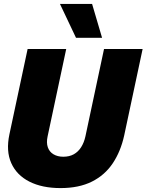

<svg xmlns="http://www.w3.org/2000/svg" viewBox="-20 -948 748 980"><path d="M289 12Q195 12 130 -21Q65 -54 37.5 -115.5Q10 -177 28 -262L121 -698H318L223 -252Q216 -220 224 -196.5Q232 -173 253 -160.5Q274 -148 303 -148Q334 -148 356.5 -160.5Q379 -173 394 -196.5Q409 -220 416 -252L511 -698H708L614 -257Q596 -175 555.5 -114.5Q515 -54 449 -21Q383 12 289 12ZM501 -755H368L286 -928H450Z"/></svg>

Font: Azeret Mono Thin ExtraBold
Style: Italic
Weight: 800
Italic angle: -12°
Version: Version 1.002